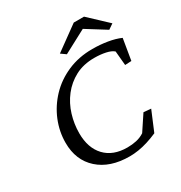

<svg xmlns="http://www.w3.org/2000/svg" viewBox="-177 -879 957 1015"><g transform="rotate(-30 301.5 -371.5)"><path d="M322.3 8.8Q203.1 8.8 133.3 -53.7Q63.5 -116.2 63.5 -222.7Q63.5 -291 89.8 -355.5Q116.2 -419.9 165 -471.2Q213.9 -522.5 282.2 -552.2Q350.6 -582 433.6 -582Q480.5 -582 524.9 -574.7Q569.3 -567.4 602.5 -552.7L581.1 -423.8L542 -421.9L534.2 -508.8Q519.5 -522.5 487.8 -529.3Q456.1 -536.1 418.9 -536.1Q352.5 -536.1 302.7 -509.8Q252.9 -483.4 218.8 -439.5Q184.6 -395.5 168 -340.8Q151.4 -286.1 151.4 -230.5Q151.4 -140.6 199.7 -89.4Q248 -38.1 335 -38.1Q364.3 -38.1 390.6 -43.9Q417 -49.8 439.5 -64.5L501 -157.2L545.9 -153.3L495.1 -32.2Q463.9 -18.6 434.1 -9.3Q404.3 0 376.5 4.4Q348.6 8.8 322.3 8.8ZM593.8 -646.5 562.5 -625 417 -715.8H474.6L303.7 -625L273.4 -646.5L418.9 -752H481.4Z"/></g></svg>

Font: Crimson Pro Light
Style: Italic
Weight: 300
Italic angle: -12°
Designer: Jacques Le Bailly
Foundry: Baron von Fonthausen
Version: Version 1.003